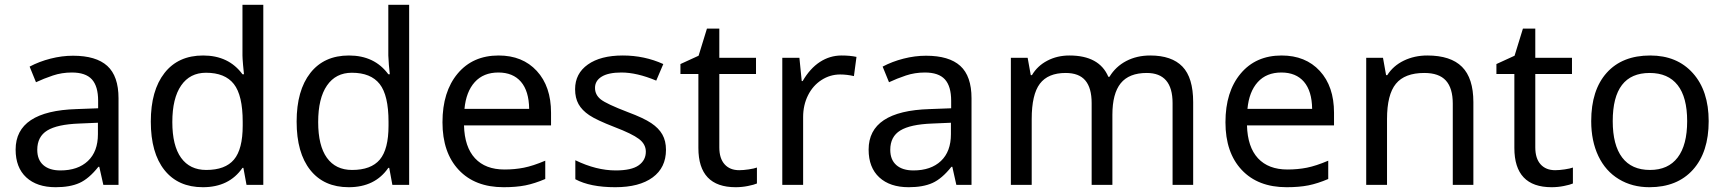

<svg xmlns="http://www.w3.org/2000/svg" viewBox="-20 -780 7283 810"><path d="M416 0 398.9 -76.2H395Q355 -25.9 315.2 -8.1Q275.4 9.8 214.8 9.8Q135.7 9.8 90.8 -31.7Q45.9 -73.2 45.9 -148.9Q45.9 -312 303.2 -319.8L394 -323.2V-355Q394 -416 367.7 -445.1Q341.3 -474.1 283.2 -474.1Q240.7 -474.1 202.9 -461.4Q165 -448.7 131.8 -433.1L105 -499Q145.5 -520.5 193.4 -532.7Q241.2 -544.9 288.1 -544.9Q385.3 -544.9 432.6 -502Q480 -459 480 -365.2V0ZM234.9 -61Q308.6 -61 350.8 -100.8Q393.1 -140.6 393.1 -213.9V-262.2L314 -258.8Q221.7 -255.4 179.4 -229.5Q137.2 -203.6 137.2 -147.9Q137.2 -106 162.8 -83.5Q188.5 -61 234.9 -61Z M835.9 9.8Q731.4 9.8 673.8 -62.5Q616.2 -134.8 616.2 -267.1Q616.2 -398.4 674.1 -472.2Q731.9 -545.9 836.9 -545.9Q944.8 -545.9 1002.9 -466.8H1009.3Q1007.8 -476.6 1005.4 -506.1Q1002.9 -535.6 1002.9 -545.9V-759.8H1090.8V0H1020L1006.8 -71.8H1002.9Q946.8 9.8 835.9 9.8ZM850.1 -63Q930.2 -63 967 -106.7Q1003.9 -150.4 1003.9 -250V-266.1Q1003.9 -377.9 966.6 -425.5Q929.2 -473.1 849.1 -473.1Q781.2 -473.1 744.1 -419.2Q707 -365.2 707 -265.1Q707 -165.5 743.9 -114.3Q780.8 -63 850.1 -63Z M1451.2 9.8Q1346.7 9.8 1289.1 -62.5Q1231.4 -134.8 1231.4 -267.1Q1231.4 -398.4 1289.3 -472.2Q1347.2 -545.9 1452.1 -545.9Q1560.1 -545.9 1618.2 -466.8H1624.5Q1623 -476.6 1620.6 -506.1Q1618.2 -535.6 1618.2 -545.9V-759.8H1706.1V0H1635.3L1622.1 -71.8H1618.2Q1562 9.8 1451.2 9.8ZM1465.3 -63Q1545.4 -63 1582.3 -106.7Q1619.1 -150.4 1619.1 -250V-266.1Q1619.1 -377.9 1581.8 -425.5Q1544.4 -473.1 1464.4 -473.1Q1396.5 -473.1 1359.4 -419.2Q1322.3 -365.2 1322.3 -265.1Q1322.3 -165.5 1359.1 -114.3Q1396 -63 1465.3 -63Z M2104.5 9.8Q1983.9 9.8 1915.3 -63.2Q1846.7 -136.2 1846.7 -264.2Q1846.7 -393.1 1910.6 -469.5Q1974.6 -545.9 2083.5 -545.9Q2184.6 -545.9 2244.6 -480.7Q2304.7 -415.5 2304.7 -304.2V-251H1937.5Q1939.9 -159.7 1983.9 -112.3Q2027.8 -64.9 2108.4 -64.9Q2151.4 -64.9 2189.9 -72.5Q2228.5 -80.1 2280.3 -102.1V-24.9Q2235.8 -5.9 2196.8 2Q2157.7 9.8 2104.5 9.8ZM2082.5 -474.1Q2019.5 -474.1 1982.9 -433.6Q1946.3 -393.1 1939.5 -320.8H2212.4Q2211.4 -396 2177.7 -435.1Q2144 -474.1 2082.5 -474.1Z M2789.6 -147.9Q2789.6 -72.8 2733.4 -31.5Q2677.2 9.8 2575.7 9.8Q2469.7 9.8 2407.2 -23.9V-104Q2495.6 -61 2577.6 -61Q2644 -61 2674.3 -82.5Q2704.6 -104 2704.6 -140.1Q2704.6 -171.9 2675.5 -193.8Q2646.5 -215.8 2572.3 -244.1Q2496.6 -273.4 2465.8 -294.2Q2435.1 -314.9 2420.7 -340.8Q2406.2 -366.7 2406.2 -403.8Q2406.2 -469.7 2460 -507.8Q2513.7 -545.9 2607.4 -545.9Q2698.7 -545.9 2778.3 -509.8L2748.5 -439.9Q2667 -474.1 2601.6 -474.1Q2546.9 -474.1 2518.6 -456.8Q2490.2 -439.5 2490.2 -409.2Q2490.2 -379.9 2514.6 -360.6Q2539.1 -341.3 2628.4 -307.1Q2695.3 -282.2 2727.3 -260.7Q2759.3 -239.3 2774.4 -212.4Q2789.6 -185.5 2789.6 -147.9Z M3098.6 -62Q3115.7 -62 3138.7 -65.4Q3161.6 -68.8 3173.3 -73.2V-5.9Q3161.1 -0.5 3135.5 4.6Q3109.9 9.8 3083.5 9.8Q2926.3 9.8 2926.3 -155.8V-467.8H2850.6V-509.8L2927.2 -544.9L2962.4 -659.2H3014.6V-536.1H3169.4V-467.8H3014.6V-158.2Q3014.6 -111.8 3036.9 -86.9Q3059.1 -62 3098.6 -62Z M3530.3 -545.9Q3565.9 -545.9 3593.3 -540L3582.5 -459Q3552.7 -465.8 3524.4 -465.8Q3481.9 -465.8 3445.6 -442.4Q3409.2 -418.9 3388.7 -377.7Q3368.2 -336.4 3368.2 -286.1V0H3280.3V-536.1H3352.5L3362.3 -438H3366.2Q3397 -491.2 3439 -518.6Q3481 -545.9 3530.3 -545.9Z M4014.6 0 3997.6 -76.2H3993.7Q3953.6 -25.9 3913.8 -8.1Q3874 9.8 3813.5 9.8Q3734.4 9.8 3689.5 -31.7Q3644.5 -73.2 3644.5 -148.9Q3644.5 -312 3901.9 -319.8L3992.7 -323.2V-355Q3992.7 -416 3966.3 -445.1Q3939.9 -474.1 3881.8 -474.1Q3839.4 -474.1 3801.5 -461.4Q3763.7 -448.7 3730.5 -433.1L3703.6 -499Q3744.1 -520.5 3792 -532.7Q3839.8 -544.9 3886.7 -544.9Q3983.9 -544.9 4031.2 -502Q4078.6 -459 4078.6 -365.2V0ZM3833.5 -61Q3907.2 -61 3949.5 -100.8Q3991.7 -140.6 3991.7 -213.9V-262.2L3912.6 -258.8Q3820.3 -255.4 3778.1 -229.5Q3735.8 -203.6 3735.8 -147.9Q3735.8 -106 3761.5 -83.5Q3787.1 -61 3833.5 -61Z M4926.8 0V-345.2Q4926.8 -472.2 4817.9 -472.2Q4743.2 -472.2 4708 -428.7Q4672.9 -385.3 4672.9 -295.9V0H4585.4V-345.2Q4585.4 -408.7 4558.8 -440.4Q4532.2 -472.2 4475.6 -472.2Q4401.4 -472.2 4366.9 -426.8Q4332.5 -381.3 4332.5 -277.8V0H4244.6V-536.1H4315.4L4328.6 -462.9H4333.5Q4356.4 -502 4398.2 -523.9Q4439.9 -545.9 4491.7 -545.9Q4617.7 -545.9 4655.8 -456.1H4660.6Q4686.5 -499 4731.2 -522.5Q4775.9 -545.9 4832.5 -545.9Q4923.3 -545.9 4968.5 -499Q5013.7 -452.1 5013.7 -349.1V0Z M5407.7 9.8Q5287.1 9.8 5218.5 -63.2Q5149.9 -136.2 5149.9 -264.2Q5149.9 -393.1 5213.9 -469.5Q5277.8 -545.9 5386.7 -545.9Q5487.8 -545.9 5547.9 -480.7Q5607.9 -415.5 5607.9 -304.2V-251H5240.7Q5243.2 -159.7 5287.1 -112.3Q5331.1 -64.9 5411.6 -64.9Q5454.6 -64.9 5493.2 -72.5Q5531.7 -80.1 5583.5 -102.1V-24.9Q5539.1 -5.9 5500 2Q5460.9 9.8 5407.7 9.8ZM5385.7 -474.1Q5322.8 -474.1 5286.1 -433.6Q5249.5 -393.1 5242.7 -320.8H5515.6Q5514.6 -396 5481 -435.1Q5447.3 -474.1 5385.7 -474.1Z M6108.9 0V-342.8Q6108.9 -408.2 6079.8 -440.2Q6050.8 -472.2 5988.8 -472.2Q5906.2 -472.2 5868.9 -426.5Q5831.5 -380.9 5831.5 -277.8V0H5743.7V-536.1H5814.5L5827.6 -462.9H5832.5Q5857.4 -502.4 5902.3 -524.2Q5947.3 -545.9 6001.5 -545.9Q6100.1 -545.9 6147.9 -498Q6195.8 -450.2 6195.8 -349.1V0Z M6541 -62Q6558.1 -62 6581.1 -65.4Q6604 -68.8 6615.7 -73.2V-5.9Q6603.5 -0.5 6577.9 4.6Q6552.2 9.8 6525.9 9.8Q6368.7 9.8 6368.7 -155.8V-467.8H6293V-509.8L6369.6 -544.9L6404.8 -659.2H6457V-536.1H6611.8V-467.8H6457V-158.2Q6457 -111.8 6479.2 -86.9Q6501.5 -62 6541 -62Z M7188.5 -269Q7188.5 -137.7 7122.1 -64Q7055.7 9.8 6938.5 9.8Q6865.7 9.8 6809.6 -24.2Q6753.4 -58.1 6723.1 -121.6Q6692.9 -185.1 6692.9 -269Q6692.9 -399.9 6758.3 -472.9Q6823.7 -545.9 6941.9 -545.9Q7055.2 -545.9 7121.8 -471.4Q7188.5 -397 7188.5 -269ZM6783.7 -269Q6783.7 -168 6823.5 -115.5Q6863.3 -63 6940.9 -63Q7017.6 -63 7057.6 -115.5Q7097.7 -168 7097.7 -269Q7097.7 -370.1 7057.4 -421.1Q7017.1 -472.2 6939.5 -472.2Q6783.7 -472.2 6783.7 -269Z"/></svg>

Font: NotoPenekeko
Style: Regular
Weight: 400
Designer: Monotype Design team
Foundry: Monotype Imaging Inc.
Version: Version 1.04